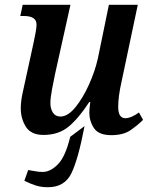

<svg xmlns="http://www.w3.org/2000/svg" viewBox="-20 -556 629 804"><path d="M181 228Q251 228 279.5 168.5Q308 109 334 -28L274 17Q254 100 222.5 132Q191 164 159 164Q142 164 127.5 161Q113 158 98 156L82 201Q106 213 129 220.5Q152 228 181 228ZM446 10Q497 10 527.5 -11.5Q558 -33 579 -54L562 -85Q529 -61 505 -61Q475 -61 475 -108Q475 -153 489 -214L557 -536H436L390 -312Q378 -258 352.5 -201.5Q327 -145 295.5 -106.5Q264 -68 233 -68Q212 -68 201.5 -84.5Q191 -101 191 -124Q191 -146 198 -183Q205 -220 211 -248L275 -536H75L65 -489H80Q133 -489 133 -453Q133 -440 129 -419Q125 -398 121 -379L87 -223Q81 -197 74 -163.5Q67 -130 67 -102Q67 -59 88.5 -25Q110 9 162 9Q225 9 267 -25.5Q309 -60 354 -129H358Q354 -98 354 -85Q354 -49 373.5 -19.5Q393 10 446 10Z"/></svg>

Font: Noto Serif SemiCondensed Semi
Style: Italic
Weight: 600
Width: 4
Italic angle: -12°
Designer: Monotype Design Team
Foundry: Monotype Imaging Inc.
Version: Version 1.901